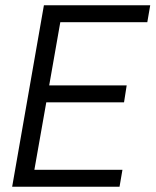

<svg xmlns="http://www.w3.org/2000/svg" viewBox="-20 -706 588 726"><path d="M26 0 146 -686H548L537 -622H208L166 -383H459L449 -319H155L110 -64H443L432 0Z"/></svg>

Font: Archivo Condensed Light
Style: Italic
Weight: 300
Width: 3
Italic angle: -10°
Designer: Hector Gatti
Foundry: Omnibus-Type
Version: Version 2.001